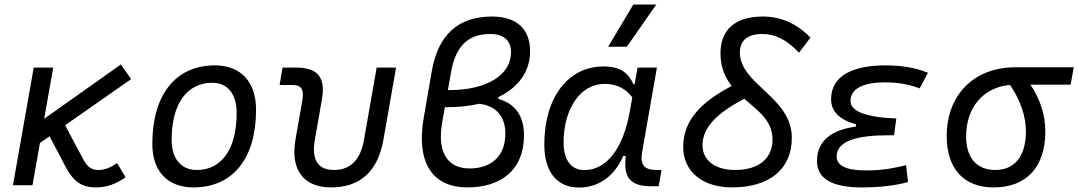

<svg xmlns="http://www.w3.org/2000/svg" viewBox="-20 -815 4746 845"><path d="M37.1 0H123L155.8 -186L198.2 -215.3L268.6 -81.1C303.7 -14.2 342.3 9.8 400.4 9.8C448.7 9.8 486.3 -2.9 532.7 -34.7L495.6 -97.2C463.4 -75.7 439.9 -66.9 411.6 -66.9C383.3 -66.9 363.8 -80.1 345.2 -116.2L266.6 -263.7L557.1 -466.8L511.7 -531.2L174.3 -292L214.4 -517.6H128.4Z M831.1 9.8C1004.4 9.8 1106.9 -117.2 1106.9 -331.5C1106.9 -455.1 1039.6 -527.3 925.8 -527.3C752.9 -527.3 650.4 -398.4 650.4 -181.2C650.4 -61 717.8 9.8 831.1 9.8ZM846.2 -66.9C776.9 -66.9 735.4 -116.2 735.4 -200.2C735.4 -357.4 802.2 -450.7 914.6 -450.7C982.4 -450.7 1021.5 -400.9 1021.5 -317.4C1021.5 -159.7 956.1 -66.9 846.2 -66.9Z M1437 9.8C1565.4 9.8 1642.6 -60.5 1667.5 -200.2L1723.1 -517.6H1637.7L1582 -200.2C1566.9 -111.8 1522 -66.9 1450.2 -66.9C1378.9 -66.9 1350.1 -111.8 1365.7 -200.2L1396.5 -376C1414.1 -474.1 1379.4 -517.6 1282.2 -517.6H1223.6L1210.4 -440.9H1268.1C1306.6 -440.9 1318.8 -421.4 1310.5 -372.6L1280.3 -200.2C1257.3 -68.4 1315.4 9.8 1437 9.8Z M2037.1 9.8C2183.1 9.8 2286.1 -65.4 2286.1 -219.7C2286.1 -296.4 2253.9 -357.9 2173.3 -379.4V-387.7C2261.2 -429.7 2313 -500 2313 -589.4C2313 -687 2253.9 -742.2 2145.5 -742.2C1995.1 -742.2 1907.7 -661.1 1879.9 -499.5L1844.7 -295.9C1811 -101.6 1881.3 9.8 2037.1 9.8ZM2089.8 -358.4C2163.6 -349.1 2204.1 -302.7 2204.1 -227.1C2204.1 -123 2136.7 -73.2 2046.4 -73.7C1946.8 -73.7 1903.3 -147.9 1926.3 -277.8L1938 -343.3H1949.7C2001 -343.3 2047.9 -348.6 2089.8 -358.4ZM1951.2 -418.5 1965.3 -498C1984.9 -610.4 2039.1 -665.5 2137.2 -665.5C2196.8 -665.5 2229 -636.7 2229 -585.4C2229 -482.9 2119.6 -418.5 1957.5 -418.5Z M2772.9 -444.3H2767.6C2746.6 -492.2 2712.4 -522.5 2636.2 -522.5C2479.5 -522.5 2375.5 -385.3 2375.5 -179.2C2375.5 -59.1 2430.7 10.3 2527.8 10.3C2615.2 10.3 2684.6 -39.6 2722.7 -128.4H2734.4C2722.2 -32.7 2754.4 4.9 2848.1 4.9H2878.9L2891.6 -66.9H2869.6C2813 -66.9 2796.4 -91.3 2806.2 -147L2871.1 -517.6H2786.1ZM2641.1 -445.8C2703.1 -445.8 2739.7 -417.5 2762.7 -386.2L2752 -325.7C2722.2 -157.7 2647.5 -66.4 2551.3 -66.4C2494.1 -66.4 2460.4 -110.4 2460.4 -188C2460.4 -335 2533.2 -445.8 2641.1 -445.8ZM2656.7 -609.4H2738.8L2868.2 -794.9H2767.1Z M3202.1 9.8C3367.2 9.8 3464.8 -71.3 3464.8 -208.5C3464.8 -388.7 3236.3 -441.9 3236.3 -584.5C3236.3 -637.7 3271 -665.5 3335.9 -665.5C3392.1 -665.5 3445.3 -638.2 3496.1 -583L3546.9 -649.4C3486.8 -711.4 3417.5 -742.2 3337.4 -742.2C3216.8 -742.2 3150.9 -685.5 3150.9 -580.6C3150.9 -518.1 3171.4 -473.1 3200.2 -436.5C3066.4 -366.7 2986.8 -286.1 2986.8 -168.5C2986.8 -60.1 3071.3 9.8 3202.1 9.8ZM3255.4 -380.4C3315.9 -327.6 3379.9 -284.7 3379.9 -201.2C3379.9 -116.7 3318.4 -66.9 3214.8 -66.9C3127.4 -66.9 3071.8 -109.4 3071.8 -175.3C3071.8 -256.3 3137.7 -317.9 3255.4 -380.4Z M3773.9 9.8C3854 9.8 3922.4 1 3976.1 -13.7L3967.8 -87.9C3923.8 -77.6 3871.6 -64.9 3791 -64.9C3704.6 -64.9 3662.1 -85.4 3662.1 -126.5C3662.1 -194.3 3752 -219.7 3888.7 -219.7H3914.6L3924.8 -293.5C3790.5 -298.8 3723.1 -325.2 3723.1 -370.6C3723.1 -432.1 3794.4 -452.6 3874 -452.6C3931.2 -452.6 3981.4 -443.8 4027.3 -425.8L4064 -494.6C4011.7 -516.6 3949.2 -527.3 3876.5 -527.3C3745.6 -527.3 3637.7 -488.3 3637.7 -378.4C3637.7 -324.7 3674.3 -288.1 3748 -267.6L3746.1 -257.8C3646.5 -244.1 3575.7 -200.2 3575.7 -106.4C3575.7 -28.3 3641.6 9.8 3773.9 9.8Z M4353 9.8C4498 9.8 4580.6 -80.1 4580.6 -236.8C4580.6 -305.7 4559.6 -376.5 4515.1 -442.4H4691.9L4705.6 -519H4449.7C4267.1 -519 4146.5 -398.4 4146.5 -215.8C4146.5 -72.3 4221.7 9.8 4353 9.8ZM4424.8 -441.4C4473.6 -371.6 4495.1 -298.3 4495.1 -236.8C4495.1 -128.9 4446.3 -66.9 4360.4 -66.9C4278.8 -66.9 4231.9 -120.6 4231.9 -213.9C4231.9 -342.8 4307.6 -430.2 4424.8 -441.4Z"/></svg>

Font: Cascadia Code SemiLight
Style: Italic
Weight: 350
Italic angle: -10°
Monospace: yes
Designer: Aaron Bell
Foundry: Saja Typeworks
Version: Version 2404.023